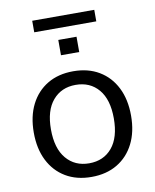

<svg xmlns="http://www.w3.org/2000/svg" viewBox="-86 -828 728 902"><g transform="rotate(-10 278.0 -376.5)"><path d="M278 9Q207 9 155 -22Q103 -53 74.5 -109.5Q46 -166 46 -243Q46 -320 74.5 -376.5Q103 -433 155 -464Q207 -495 278 -495Q349 -495 401 -464Q453 -433 481.5 -376.5Q510 -320 510 -243Q510 -166 481.5 -109.5Q453 -53 401 -22Q349 9 278 9ZM278 -56Q347 -56 387.5 -104.5Q428 -153 428 -244Q428 -334 387.5 -382Q347 -430 278 -430Q210 -430 169 -382Q128 -334 128 -244Q128 -153 169 -104.5Q210 -56 278 -56ZM130 -707V-762H426V-707ZM235 -579V-652H322V-579Z"/></g></svg>

Font: NunitoSans1
Style: Book
Weight: 400
Designer: Vernon Adams
Foundry: Vernon Adams
Version: Version 3.101;gftools[0.9.27]